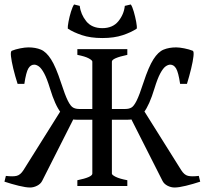

<svg xmlns="http://www.w3.org/2000/svg" viewBox="-21 -836 929 863"><path d="M326.7 0V-25.9Q394 -39.6 394 -55.7V-559.1Q394 -564.9 377.9 -573.7Q361.8 -582.5 326.7 -589.4V-615.2H551.3V-589.4Q481.9 -574.7 481.9 -559.1V-55.7Q481.9 -49.8 498.8 -41.3Q515.6 -32.7 551.3 -25.9V0ZM788.6 -459Q780.8 -511.2 770.5 -528.3Q760.3 -545.4 744.1 -545.4Q734.4 -545.4 723.1 -537.4Q711.9 -529.3 699.5 -506.3Q687 -483.4 673.3 -438.5Q650.4 -362.8 625 -330.3Q599.6 -297.9 553.2 -297.9H452.1L453.6 -346.2H542.5Q558.1 -346.2 569.3 -352.3Q580.6 -358.4 593 -383.3Q605.5 -408.2 624 -465.3Q647 -535.6 668.5 -569.3Q689.9 -603 714.4 -613Q738.8 -623 771 -623Q785.2 -623 807.1 -618.7Q829.1 -614.3 845.2 -607.9Q851.1 -605.5 848.6 -583Q846.2 -560.5 838.1 -527.3Q830.1 -494.1 819.3 -459ZM58.1 -459Q46.9 -494.1 38.8 -527.3Q30.8 -560.5 28.3 -583Q25.9 -605.5 32.2 -607.9Q47.9 -614.3 69.8 -618.7Q91.8 -623 106.4 -623Q138.7 -623 162.8 -613Q187 -603 208.5 -569.3Q230 -535.6 252.9 -465.3Q271.5 -408.2 283.9 -383.3Q296.4 -358.4 307.9 -352.3Q319.3 -346.2 334.5 -346.2H423.3L424.8 -297.9H323.7Q277.8 -297.9 252.2 -330.3Q226.6 -362.8 203.6 -438.5Q189.9 -483.4 177.5 -506.3Q165 -529.3 153.8 -537.4Q142.6 -545.4 132.8 -545.4Q116.7 -545.4 106.4 -528.3Q96.2 -511.2 88.4 -459ZM763.7 6.8Q747.6 6.8 731.9 -1.2Q716.3 -9.3 709.5 -22.9L564.9 -308.6L613.8 -357.9L793.5 -71.3Q807.1 -49.8 823.7 -45.7Q840.3 -41.5 872.6 -45.4L878.9 -19.5Q846.7 -8.8 814.7 -1Q782.7 6.8 763.7 6.8ZM5.4 -45.4Q37.6 -41.5 54.2 -45.7Q70.8 -49.8 84.5 -71.3L264.2 -357.9L313 -308.6L168.5 -22.9Q161.6 -9.3 145.8 -1.2Q129.9 6.8 114.3 6.8Q95.2 6.8 63.2 -1Q31.2 -8.8 -1 -19.5ZM439 -665Q385.7 -665 347.2 -678Q308.6 -690.9 283.7 -707.5Q282.7 -715.8 286.9 -738.3Q291 -760.7 298.1 -783.7Q305.2 -806.6 312 -815.9L337.4 -809.6Q341.8 -771.5 366.7 -740.5Q391.6 -709.5 439 -709.5Q485.8 -709.5 511 -740.5Q536.1 -771.5 540 -809.6L566.9 -815.9Q573.7 -806.6 580.3 -783.7Q586.9 -760.7 591.1 -738.3Q595.2 -715.8 593.8 -707.5Q569.3 -690.9 530.8 -678Q492.2 -665 439 -665Z"/></svg>

Font: Gentium Book Plus
Style: Regular
Weight: 400
Designer: Victor Gaultney, Annie Olsen, Iska Routamaa, Becca Hirsbrunner
Foundry: SIL International
Version: Version 6.101